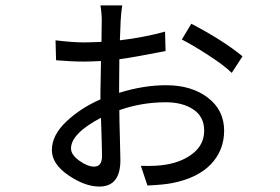

<svg xmlns="http://www.w3.org/2000/svg" viewBox="-20 -644 1040 714"><path d="M330.1 -24.4Q359.4 -24.4 359.4 -63.5Q359.4 -88.9 355.5 -206.1Q244.1 -147.5 244.1 -91.8Q244.1 -68.4 274.9 -46.4Q305.7 -24.4 330.1 -24.4ZM422.9 -303.7V-298.8Q513.7 -327.1 597.7 -327.1Q692.4 -327.1 752.9 -280.8Q813.5 -234.4 813.5 -158.2Q813.5 -85 764.2 -33.2Q714.8 18.6 619.1 37.1Q588.9 43 528.3 45.9L503.9 -27.3Q562.5 -25.4 599.6 -32.2Q661.1 -43 700.2 -75.7Q739.3 -108.4 739.3 -158.2Q739.3 -210 699.2 -236.8Q659.2 -263.7 596.7 -263.7Q506.8 -263.7 423.8 -234.4Q423.8 -199.2 425.8 -133.3Q427.7 -67.4 427.7 -48.8Q427.7 49.8 349.6 49.8Q295.9 49.8 234.4 7.8Q172.9 -34.2 172.9 -85.9Q172.9 -141.6 227.1 -192.4Q281.2 -243.2 353.5 -274.4V-300.8Q353.5 -317.4 354.5 -356.9Q355.5 -396.5 355.5 -417Q312.5 -415 292 -415Q248 -415 188.5 -419.9L186.5 -494.1Q250 -486.3 292 -486.3Q310.5 -486.3 357.4 -488.3Q357.4 -508.8 357.9 -536.1Q358.4 -563.5 358.4 -567.4Q358.4 -594.7 353.5 -624H434.6Q430.7 -600.6 428.7 -567.4Q427.7 -545.9 425.8 -494.1Q516.6 -504.9 593.8 -526.4L595.7 -454.1Q476.6 -430.7 423.8 -423.8Q423.8 -402.3 423.3 -361.8Q422.9 -321.3 422.9 -303.7ZM656.2 -497.1 691.4 -555.7Q809.6 -494.1 881.8 -434.6L841.8 -373Q815.4 -399.4 756.8 -437.5Q698.2 -475.6 656.2 -497.1Z"/></svg>

Font: Nasu
Style: Regular
Weight: 400
Designer: Ryoko NISHIZUKA (kana &amp; ideographs); Paul D. Hunt (Latin, Greek &amp; Cyrillic); Wenlong ZHANG (bopomofo); Sandoll C
Version: Version 2014.1215